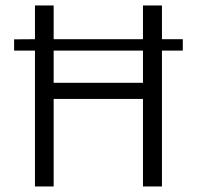

<svg xmlns="http://www.w3.org/2000/svg" viewBox="-20 -677 715 697"><path d="M567.9 -493.2V0H499V-317.9H174.8V0H106.9V-493.2H31.2V-534.2L106.9 -534.7V-657.2H174.8V-534.7H499V-657.2H567.9V-534.7H643.6V-493.2ZM174.8 -493.2V-376.5H499V-493.2Z"/></svg>

Font: Varta
Style: Light
Weight: 300
Designer: Joana Correia, Viktoriya Grabowska, Eben Sorkin
Foundry: Sorkin Type
Version: Version 1.002; ttfautohint (v1.3) -l 8 -r 24 -G 200 -x 12 -H